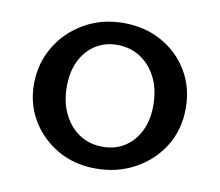

<svg xmlns="http://www.w3.org/2000/svg" viewBox="-61 -548 718 627"><g transform="rotate(10 298.5 -235.0)"><path d="M293 7Q222 7 166.5 -25Q111 -57 79 -110.5Q47 -164 47 -230Q47 -298 80 -354Q113 -410 171 -443.5Q229 -477 302 -477Q373 -477 429 -445.5Q485 -414 517 -360Q549 -306 549 -238Q549 -166 514.5 -111Q480 -56 422 -24.5Q364 7 293 7ZM303 -67Q345 -67 376 -87Q407 -107 425 -143Q443 -179 443 -228Q443 -281 423.5 -320Q404 -359 370.5 -381Q337 -403 293 -403Q253 -403 221.5 -383Q190 -363 172 -326.5Q154 -290 154 -240Q154 -189 173.5 -149.5Q193 -110 226.5 -88.5Q260 -67 303 -67Z"/></g></svg>

Font: Ysabeau SC SemiBold
Style: Regular
Weight: 600
Designer: Christian Thalmann (Catharsis Fonts)
Version: Version 2.001;gftools[0.9.30]; featfreeze: smcp